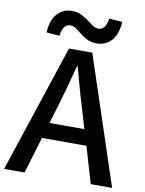

<svg xmlns="http://www.w3.org/2000/svg" viewBox="-101 -1019 824 1089"><g transform="rotate(10 311.0 -474.5)"><path d="M244 -736H378L622 0H499L437 -210H181L118 0H0ZM103 -804Q106 -874 139 -911.5Q172 -949 225 -949Q256 -949 278.5 -937.5Q301 -926 319.5 -912.5Q338 -899 354 -887.5Q370 -876 388 -876Q408 -876 421 -892Q434 -908 439 -943L515 -937Q511 -866 478 -829Q445 -792 392 -792Q361 -792 338 -803.5Q315 -815 297 -829.5Q279 -844 263 -855.5Q247 -867 229 -867Q209 -867 195.5 -850Q182 -833 178 -798ZM208 -301H409L380 -400Q361 -460 344 -521Q327 -582 310 -645H306Q290 -582 273 -521Q256 -460 238 -400Z"/></g></svg>

Font: Kinto Sans Med
Style: Regular
Weight: 500
Designer: Authors: Ryoko NISHIZUKA  (kana & ideographs); Paul D. Hunt (Latin, Greek & Cyrillic); Wenlong ZHANG  (bopomofo); Sandol
Foundry: Adobe Systems Incorporated, ookami Inc.
Version: Version 0.001